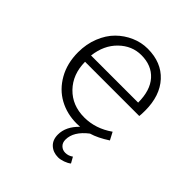

<svg xmlns="http://www.w3.org/2000/svg" viewBox="-197 -656 995 995"><g transform="rotate(45 300.0 -158.5)"><path d="M534.2 -285.2Q534.2 -257.3 532.2 -244.1H134.8Q135.7 -152.3 191.7 -94.7Q247.6 -37.1 335.9 -37.1Q418.5 -37.1 492.2 -88.9L514.2 -46.9Q460 -11.7 416 1Q348.1 53.2 348.1 112.8Q348.1 135.7 362.1 148.9Q376 162.1 396 162.1Q418.5 162.1 438 147.9L456.1 180.2Q443.8 190.4 423.1 197.8Q402.3 205.1 386.2 205.1Q349.6 205.1 325.7 183.1Q301.8 161.1 301.8 122.1Q301.8 63.5 355 12.2Q347.2 13.2 330.1 13.2Q259.3 13.2 201.7 -18.3Q144 -49.8 109.1 -111.3Q74.2 -172.9 74.2 -253.9Q74.2 -314 94.7 -365.2Q115.2 -416.5 149.2 -450.2Q183.1 -483.9 226.6 -502.9Q270 -522 316.9 -522Q417.5 -522 475.8 -458.3Q534.2 -394.5 534.2 -285.2ZM133.8 -289.1H479Q479 -378.4 435.8 -426.8Q392.6 -475.1 316.9 -475.1Q248.5 -475.1 196 -424.1Q143.6 -373 133.8 -289.1Z"/></g></svg>

Font: Office Code Pro D Light
Style: Regular
Weight: 300
Designer: Nathan Rutzky & Paul D. Hunt
Foundry: Adobe Systems Incorporated
Version: Version 1.004;PS 001.004;hotconv 1.0.70;makeotf.lib2.5.58329